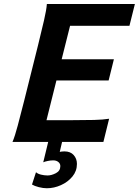

<svg xmlns="http://www.w3.org/2000/svg" viewBox="-20 -726 710 982"><path d="M295.4 -422.9H562.5L535.6 -314.5H268.6L217.8 -111.3H343.8Q413.6 -111.3 460.9 -112.5Q508.3 -113.8 538.1 -118.7L508.8 0H43.9Q56.2 -28.8 70.8 -84Q85.4 -139.2 103.5 -210.4L174.8 -495.6Q192.4 -566.9 205.1 -621.8Q217.8 -676.8 219.7 -705.6H669.9L642.1 -594.2H338.4ZM232.4 -24.4H303.2L285.6 50.8Q290.5 49.8 296.1 49.1Q301.8 48.3 309.6 48.3Q340.3 48.3 356.9 67.1Q373.5 85.9 373.5 112.3Q373.5 148.9 350.3 177Q327.1 205.1 291.7 220.9Q256.3 236.8 219.7 236.8Q200.7 236.8 178.7 231.2Q156.7 225.6 143.6 217.8L164.1 154.8Q172.9 163.1 189.7 167.2Q206.5 171.4 223.6 171.4Q243.2 171.4 265.9 159.7Q288.6 147.9 288.6 123.5Q288.6 110.8 278.3 102.5Q268.1 94.2 252.4 94.2Q238.8 94.2 224.4 97.2Q210 100.1 201.2 104Z"/></svg>

Font: Andika
Style: Bold Italic
Weight: 700
Italic angle: -14°
Designer: Victor Gaultney, Annie Olsen, Julie Remington, Don Collingsworth, Eric Hays, Becca Hirsbrunner
Foundry: SIL International
Version: Version 6.101